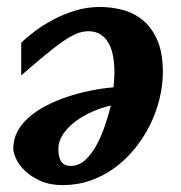

<svg xmlns="http://www.w3.org/2000/svg" viewBox="-20 -520 520 552"><path d="M298.8 -216.8Q272.9 -210.9 246.1 -199.2Q219.2 -187.5 197.5 -171.4Q175.8 -155.3 161.9 -135Q147.9 -114.7 147.9 -91.8Q147.9 -83 149.2 -74.5Q150.4 -65.9 154.1 -58.8Q157.7 -51.8 164.8 -47.4Q171.9 -43 183.1 -43Q206.5 -43 224.9 -59.8Q243.2 -76.7 257.3 -102.5Q271.5 -128.4 281.7 -158.9Q292 -189.5 298.8 -216.8ZM448.2 -313Q448.2 -274.9 438.7 -236.1Q429.2 -197.3 411.4 -161.1Q393.6 -125 368.2 -93.5Q342.8 -62 310.8 -38.3Q278.8 -14.6 240.7 -1.2Q202.6 12.2 160.2 12.2Q123.5 12.2 96.7 0.2Q69.8 -11.7 52.2 -28.6Q34.7 -45.4 26.4 -63.2Q18.1 -81.1 18.1 -92.8Q18.1 -119.1 30 -141.6Q42 -164.1 63 -182.6Q84 -201.2 112.1 -215.8Q140.1 -230.5 172.1 -241.2Q204.1 -252 238.5 -259Q272.9 -266.1 306.2 -269Q307.1 -277.8 308.1 -289.8Q309.1 -301.8 309.1 -310.1Q309.1 -335.9 305.2 -357.9Q301.3 -379.9 292.2 -396Q283.2 -412.1 268.8 -421.1Q254.4 -430.2 233.9 -430.2Q217.8 -430.2 201.2 -423.6Q184.6 -417 162.6 -402.1Q140.6 -387.2 111.3 -363Q82 -338.9 41 -303.2V-397Q55.7 -411.6 79.1 -429.4Q102.5 -447.3 132.3 -463.1Q162.1 -479 196.3 -489.5Q230.5 -500 267.1 -500Q299.8 -500 332 -491.7Q364.3 -483.4 390.1 -462.4Q416 -441.4 432.1 -405Q448.2 -368.7 448.2 -313Z"/></svg>

Font: Charis SIL
Style: Bold Italic
Weight: 700
Italic angle: -11°
Foundry: SIL International
Version: Version 4.112